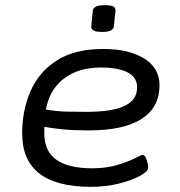

<svg xmlns="http://www.w3.org/2000/svg" viewBox="-20 -719 700 745"><path d="M333 6Q66 6 66 -201Q66 -291 98.5 -365.5Q131 -440 200.5 -484.5Q270 -529 380 -529Q480 -529 539.5 -492Q599 -455 599 -388Q599 -303 530 -258Q461 -213 324 -213Q267 -213 224.5 -217Q182 -221 152 -227Q152 -221 152 -214.5Q152 -208 152 -200Q152 -66 337 -66Q393 -66 435.5 -79Q478 -92 503.5 -105Q529 -118 533 -118Q543 -118 549 -99Q555 -80 555 -69Q555 -54 523 -36.5Q491 -19 440.5 -6.5Q390 6 333 6ZM314 -285Q417 -285 464.5 -308.5Q512 -332 512 -380Q512 -419 475.5 -438Q439 -457 371 -457Q284 -457 228 -414Q172 -371 158 -294Q198 -287 236 -286Q274 -285 314 -285ZM376 -595Q352 -595 342.5 -601Q333 -607 334 -617L340 -677Q342 -699 387 -699Q411 -699 420 -693.5Q429 -688 428 -677L422 -617Q420 -595 376 -595Z"/></svg>

Font: Asap Expanded Expanded Regular
Style: Italic
Weight: 400
Width: 7
Italic angle: -6°
Designer: Pablo Cosgaya
Foundry: Omnibus-Type
Version: Version 3.001; ttfautohint (v1.8.4.7-5d5b)